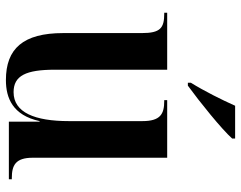

<svg xmlns="http://www.w3.org/2000/svg" viewBox="-103 -703 816 650"><g transform="rotate(90 305.0 -378.0)"><path d="M260 -616V-606H270C325 -646 418 -721 449 -756V-766H338C318 -721 288 -661 260 -616ZM251 10C312 10 370 -13 390 -104H392V0H587V-10H583C540 -10 514 -22 514 -81V-536H319V-526H322C366 -526 390 -513 390 -452V-203C390 -88 361 -16 292 -16C236 -16 216 -58 216 -156V-536H23V-526H26C75 -526 92 -513 92 -450V-184C92 -48 145 10 251 10Z"/></g></svg>

Font: Noto Serif Display SemiCondensed SemiBold
Style: Regular
Weight: 600
Width: 4
Designer: Monotype Design Team
Foundry: Monotype Imaging Inc.
Version: Version 2.009